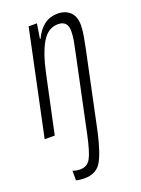

<svg xmlns="http://www.w3.org/2000/svg" viewBox="-148 -608 673 914"><g transform="rotate(-20 188.5 -150.5)"><path d="M251 52 333 -337Q339 -365 344.5 -396.5Q350 -428 350 -451Q350 -497 325.5 -519Q301 -541 263 -541Q187 -541 147 -456H144L156 -531H114L2 0H53L115 -291Q136 -390 167 -441.5Q198 -493 248 -493Q297 -493 297 -441Q297 -418 292 -390.5Q287 -363 281 -336L200 48Q182 133 165 163Q148 193 113 193Q90 193 75 186V235Q93 240 117 240Q176 240 202 197.5Q228 155 251 52Z"/></g></svg>

Font: Noto Sans Display Condensed Light
Style: Italic
Weight: 300
Width: 3
Designer: Monotype Design team
Foundry: Monotype Imaging Inc.
Version: 1.000